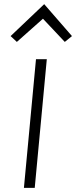

<svg xmlns="http://www.w3.org/2000/svg" viewBox="-20 -903 366 923"><path d="M95 0 153 -618.5H205L147 0ZM61 -701.5 31 -729.5 192.5 -883 326 -729.5 291.5 -701.5 186.5 -813Z"/></svg>

Font: Karla Light
Style: Italic
Weight: 300
Italic angle: -8°
Designer: Jonathan Pinhorn
Version: Version 2.004;gftools[0.9.33]